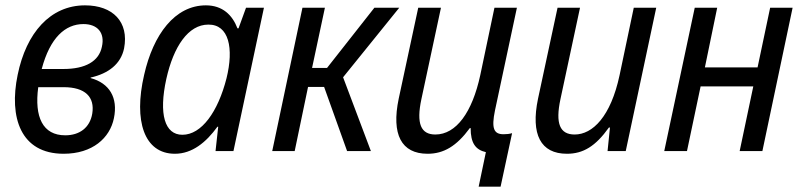

<svg xmlns="http://www.w3.org/2000/svg" viewBox="-20 -565 3000 718"><path d="M218 10C326 10 391 -49 406 -123C422 -200 389 -254 319 -273V-275C386 -290 432 -326 444 -384C463 -483 402 -545 298 -545C168 -545 78 -442 46 -285C13 -126 57 10 218 10ZM292 -475C345 -475 373 -442 361 -390C350 -336 300 -307 217 -307H136C167 -424 224 -475 292 -475ZM224 -59C140 -59 108 -127 123 -239H218C299 -239 335 -202 325 -140C316 -87 277 -59 224 -59Z M634 10C699 10 751 -33 793 -91H796L786 0H853L967 -536H900L872 -459H868C849 -509 812 -545 750 -545C634 -545 553 -436 519 -285C479 -113 519 10 634 10ZM662 -61C596 -61 573 -138 602 -270C629 -391 684 -473 759 -473C836 -474 855 -385 827 -272C795 -147 734 -61 662 -61Z M998 0H1082L1132 -240H1192L1278 0H1367L1263 -276L1473 -536H1380L1203 -311H1147L1195 -536H1111Z M1770 133H1852L1895 -67C1885 -64 1874 -63 1863 -63C1827 -63 1817 -84 1831 -152L1913 -536H1829L1776 -284C1746 -145 1686 -62 1608 -62C1554 -62 1536 -102 1556 -195L1629 -536H1544L1471 -196C1443 -62 1481 10 1579 10C1639 10 1687 -18 1737 -86H1740C1740 -30 1758 -5 1797 4Z M2100 10C2161 10 2207 -18 2257 -88H2261L2252 0H2320L2434 -536H2350L2297 -284C2264 -129 2196 -62 2129 -62C2074 -62 2056 -102 2076 -195L2149 -536H2065L1992 -196C1964 -62 2002 10 2100 10Z M2464 0H2549L2600 -242H2797L2746 0H2831L2944 -536H2860L2813 -313H2616L2662 -536H2578Z"/></svg>

Font: Noto Sans SemiCondensed
Style: Italic
Weight: 400
Width: 4
Italic angle: -12°
Designer: Monotype Design Team
Foundry: Monotype Imaging Inc.
Version: Version 2.013